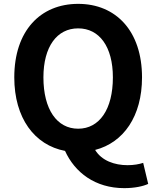

<svg xmlns="http://www.w3.org/2000/svg" viewBox="-20 -774 810 995"><path d="M205 -373C205 -532 275 -627 385 -627C495 -627 565 -532 565 -373C565 -207 495 -107 385 -107C275 -107 205 -207 205 -373ZM722 70C701 77 673 82 641 82C574 82 507 59 473 3C620 -35 716 -171 716 -373C716 -613 581 -754 385 -754C189 -754 54 -614 54 -373C54 -162 159 -22 317 8C368 120 473 201 624 201C678 201 723 191 748 179Z"/></svg>

Font: Noto Sans CJK JP Bold
Style: Regular
Weight: 700
Designer: Ryoko NISHIZUKA (kana & ideographs); Paul D. Hunt (Latin, Greek & Cyrillic); Wenlong ZHANG (bopomofo); Sandoll Communica
Foundry: Adobe Systems Incorporated
Version: Version 1.004;PS 1.004;hotconv 1.0.82;makeotf.lib2.5.63406